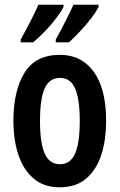

<svg xmlns="http://www.w3.org/2000/svg" viewBox="-20 -786 509 816"><path d="M431 -272Q431 -193 411 -129.5Q391 -66 347.5 -28Q304 10 233 10Q166 10 122.5 -27.5Q79 -65 58 -128.5Q37 -192 37 -272Q37 -400 84 -476.5Q131 -553 235 -553Q326 -553 378.5 -481Q431 -409 431 -272ZM150 -271Q150 -179 170 -133.5Q190 -88 235 -88Q279 -88 299 -133Q319 -178 319 -272Q319 -366 299 -410.5Q279 -455 235 -455Q190 -455 170 -410.5Q150 -366 150 -271ZM399 -757Q389 -736 367 -707.5Q345 -679 319.5 -652Q294 -625 273 -606H217V-618Q240 -659 261.5 -702Q283 -745 292 -766H399ZM250 -757Q239 -735 218.5 -708Q198 -681 172 -654Q146 -627 121 -606H68V-618Q92 -661 113 -702.5Q134 -744 143 -766H250Z"/></svg>

Font: Noto Sans Tamil ExtraCondensed SemiBold
Style: Regular
Weight: 600
Width: 2
Designer: Jelle Bosma - Monotype Design Team
Foundry: Monotype Imaging Inc.
Version: Version 2.004; ttfautohint (v1.8.4.7-5d5b)